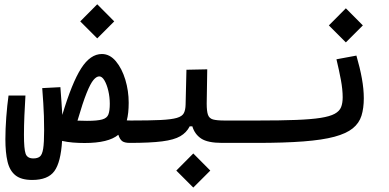

<svg xmlns="http://www.w3.org/2000/svg" viewBox="-20 -658 1798 888"><path d="M580.6 2.9Q556.6 2.9 545.4 -5.1Q534.2 -13.2 527.3 -34.7Q481.9 3.4 371.1 3.4Q343.3 3.4 316.9 1.2Q290.5 -1 267.1 -6.3Q261.2 92.8 231.4 133.5Q201.7 174.3 128.9 174.3Q78.6 174.3 51.8 153.1Q24.9 131.8 14.9 89.8Q4.9 47.9 4.9 -14.2Q4.9 -60.5 9 -116.2Q13.2 -171.9 19.5 -216.3H97.7Q94.7 -170.4 92.8 -123Q90.8 -75.7 90.8 -34.7Q90.8 30.8 98.4 52.7Q106 74.7 134.3 74.7Q153.8 74.7 164.6 65.9Q175.3 57.1 179.7 29.5Q184.1 2 184.1 -55.2Q184.1 -92.3 183.1 -121.6Q182.1 -150.9 180.2 -181.2Q178.2 -211.4 175.3 -250.5L259.3 -254.9Q261.7 -218.8 264.2 -188Q266.6 -156.7 268.1 -126.5Q313 -275.9 355.5 -342Q397.9 -408.2 451.2 -408.2Q487.8 -408.2 515.9 -374.8Q543.9 -341.3 559.6 -289.6Q575.2 -237.8 575.2 -182.6Q575.2 -133.8 566.4 -101.1Q575.7 -100.6 585.9 -100.6Q608.9 -100.6 616.9 -91.1Q625 -81.5 625 -56.6Q625 2.9 580.6 2.9ZM338.4 -100.1Q359.4 -99.1 382.3 -99.1Q430.2 -99.1 452.6 -105.5Q475.1 -111.8 481.4 -128.9Q487.8 -146 487.8 -177.7Q487.8 -208.5 481 -237.8Q474.1 -267.1 463.1 -285.9Q452.1 -304.7 439 -304.7Q426.3 -304.7 412.4 -288.3Q398.4 -272 380.6 -227.8Q362.8 -183.6 338.4 -100.1ZM429.7 -480.5 351.1 -559.1 429.7 -638.2 508.3 -559.1Z M580.1 2.9 585.9 -100.6Q672.4 -100.6 722.9 -103Q773.4 -105.5 798.1 -112.8Q822.8 -120.1 830.3 -134.8Q837.9 -149.4 838.4 -174.3L842.3 -335.4L938.5 -337.4L936 -179.2Q936 -143.6 941.9 -127Q947.8 -110.4 965.3 -105.5Q982.9 -100.6 1018.6 -100.6H1171.9Q1190.4 -100.6 1199.5 -87.6Q1208.5 -74.7 1208.5 -56.2Q1208.5 -22 1196 -9.5Q1183.6 2.9 1166 2.9H1007.3Q940.9 2.9 910.6 -17.1Q880.4 -37.1 869.6 -73.7H857.4Q842.8 -44.9 814 -28.1Q785.2 -11.2 730 -4.2Q674.8 2.9 580.1 2.9ZM874 209.5 795.4 130.9 874 51.8 952.6 130.9Z M1166 2.9Q1149.9 2.9 1149.9 -52.7Q1149.9 -78.6 1156.7 -89.6Q1163.6 -100.6 1171.9 -100.6Q1277.8 -100.6 1348.6 -103.3Q1419.4 -106 1462.6 -112.8Q1505.9 -119.6 1528.1 -131.8Q1550.3 -144 1557.6 -162.6Q1564.9 -181.2 1564.9 -208Q1564.9 -244.1 1556.6 -288.6Q1548.3 -333 1536.1 -383.8L1628.4 -400.9Q1645 -343.8 1653.8 -294.7Q1662.6 -245.6 1662.6 -203.6Q1662.6 -157.7 1651.9 -123Q1641.1 -88.4 1611.6 -64.5Q1582 -40.5 1526.9 -25.6Q1471.7 -10.7 1383.3 -3.9Q1294.9 2.9 1166 2.9ZM1579.6 -461.9 1501 -540.5 1579.6 -619.6 1658.2 -540.5Z"/></svg>

Font: CaskaydiaMono NF
Style: Regular
Weight: 400
Designer: Aaron Bell
Foundry: Saja Typeworks
Version: Version 2111.001; ttfautohint (v1.8.4);Nerd Fonts 3.1.1